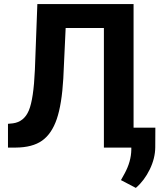

<svg xmlns="http://www.w3.org/2000/svg" viewBox="-20 -731 821 951"><path d="M19.5 0ZM641.6 -710.9V0H494.6V-592.3H305.2L293.5 -341.3Q286.1 -214.4 261.2 -141.4Q236.3 -68.4 188.5 -34.4Q140.6 -0.5 57.6 0H19.5V-117.7L43.9 -120.1Q99.1 -127.4 122.8 -183.8Q146.5 -240.2 152.8 -384.8L165 -710.9ZM652.8 199.7 579.1 161.1 596.7 129.4Q629.4 69.8 630.4 10.7V-98.6H749.5L749 -1Q748.5 53.2 721.7 108.4Q694.8 163.6 652.8 199.7Z"/></svg>

Font: Roboto-o
Style: o-Bold
Weight: 700
Designer: Google
Version: Version 2.134; 2016; ttfautohint (v1.6)